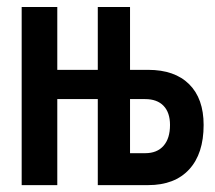

<svg xmlns="http://www.w3.org/2000/svg" viewBox="-20 -538 626 558"><path d="M43 0V-517.6H146.5V-335H264.2V-517.6H357.9V-335H410.6Q487.8 -335 529.8 -293.2Q571.8 -251.5 571.8 -174.8Q571.8 -91.3 529.8 -45.7Q487.8 0 410.6 0H264.2V-250H146.5V0ZM357.9 -92.8H401.9Q436.5 -92.8 455.3 -114.3Q474.1 -135.7 474.1 -174.8Q474.1 -210.9 455.3 -230.5Q436.5 -250 401.9 -250H357.9Z"/></svg>

Font: CaskaydiaCove NFP
Style: Regular
Weight: 400
Designer: Aaron Bell
Foundry: Saja Typeworks
Version: Version 2111.001; VTT 6.35;Nerd Fonts 3.1.1